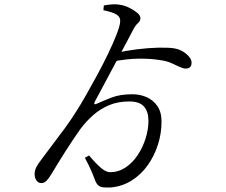

<svg xmlns="http://www.w3.org/2000/svg" viewBox="-20 -812 1040 882"><path d="M490 49Q468 50 454 48.5Q440 47 431 39Q422 31 416 14Q406 -13 395.5 -36Q385 -59 370 -87L389 -98Q420 -61 443.5 -41Q467 -21 485 -21Q524 -21 556.5 -42.5Q589 -64 612.5 -99.5Q636 -135 649 -176.5Q662 -218 662 -257Q662 -299 641.5 -322.5Q621 -346 574 -346Q522 -346 481.5 -329Q441 -312 408.5 -283.5Q376 -255 349 -219Q332 -195 314 -168Q296 -141 278.5 -113.5Q261 -86 246 -61.5Q231 -37 219 -17Q206 5 195 17Q184 29 171 29Q157 30 148 17.5Q139 5 139 -12Q139 -29 147 -44.5Q155 -60 179 -91Q197 -116 223.5 -150.5Q250 -185 279 -224.5Q308 -264 332 -303Q349 -329 373.5 -372Q398 -415 425.5 -465.5Q453 -516 476.5 -565Q500 -614 515.5 -653.5Q531 -693 532 -713Q534 -733 516.5 -744.5Q499 -756 455 -765L457 -787Q478 -791 497 -792Q516 -793 532 -790Q552 -787 573.5 -776.5Q595 -766 610 -753.5Q625 -741 625 -729Q625 -715 613.5 -705.5Q602 -696 590 -672Q583 -658 566 -626.5Q549 -595 527.5 -554.5Q506 -514 484 -473Q462 -432 444 -398Q426 -364 416 -346Q412 -338 413.5 -334.5Q415 -331 426 -336Q454 -349 493 -364Q532 -379 588 -379Q623 -379 653 -366Q683 -353 702.5 -325.5Q722 -298 722 -253Q722 -199 705.5 -147.5Q689 -96 659 -53.5Q629 -11 586 16.5Q543 44 490 49ZM833 -497Q822 -497 805.5 -504.5Q789 -512 767.5 -522Q746 -532 715 -536Q673 -543 617 -542.5Q561 -542 492 -528L509 -568Q557 -579 609 -585.5Q661 -592 707 -593Q753 -594 780 -590Q811 -585 835.5 -564.5Q860 -544 860 -524Q860 -497 833 -497Z"/></svg>

Font: Noto Serif JP ExtraLight
Style: Regular
Weight: 400
Version: Version 2.003-H1;hotconv 1.1.1;makeotfexe 2.6.0